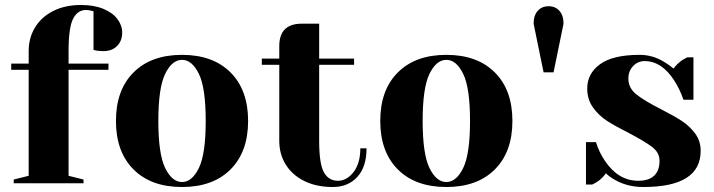

<svg xmlns="http://www.w3.org/2000/svg" viewBox="-20 -735 2865 770"><path d="M35 -15 95 -30V-455H25V-480H95V-530Q95 -583 120.5 -625Q146 -667 193.5 -691Q241 -715 305 -715Q357 -715 394.5 -699.5Q432 -684 451 -658.5Q470 -633 470 -605Q470 -571 449.5 -550.5Q429 -530 395 -530Q381 -530 367 -532L355 -535V-690L346 -692Q342 -693 337 -694Q332 -695 325 -695Q291 -695 273 -659.5Q255 -624 255 -530V-480H415V-455H255V-30L315 -15V0H35Z M445 -250Q445 -374 515.5 -444.5Q586 -515 710 -515Q834 -515 904.5 -444.5Q975 -374 975 -250Q975 -126 904.5 -55.5Q834 15 710 15Q586 15 515.5 -55.5Q445 -126 445 -250ZM805 -250Q805 -383 777.5 -439Q750 -495 710 -495Q670 -495 642.5 -439Q615 -383 615 -250Q615 -117 642.5 -61Q670 -5 710 -5Q750 -5 777.5 -61Q805 -117 805 -250Z M1100 -170V-475H1030V-500H1100V-550Q1100 -640 1190 -640H1260V-500H1400V-475H1260V-170Q1260 -78 1279 -44Q1298 -10 1335 -10Q1371 -10 1398 -45Q1425 -80 1425 -140H1450Q1450 -66 1413 -25.5Q1376 15 1315 15Q1249 15 1200.5 -9Q1152 -33 1126 -75Q1100 -117 1100 -170Z M1505 -250Q1505 -374 1575.5 -444.5Q1646 -515 1770 -515Q1894 -515 1964.5 -444.5Q2035 -374 2035 -250Q2035 -126 1964.5 -55.5Q1894 15 1770 15Q1646 15 1575.5 -55.5Q1505 -126 1505 -250ZM1865 -250Q1865 -383 1837.5 -439Q1810 -495 1770 -495Q1730 -495 1702.5 -439Q1675 -383 1675 -250Q1675 -117 1702.5 -61Q1730 -5 1770 -5Q1810 -5 1837.5 -61Q1865 -117 1865 -250Z M2120 -640Q2120 -673 2136.5 -691.5Q2153 -710 2180 -710Q2207 -710 2223.5 -691.5Q2240 -673 2240 -640L2200 -445H2160Z M2449 -12Q2425 -25 2410 -40Q2394 -18 2375 -6Q2366 0 2355 5H2330V-165H2370Q2383 -123 2408 -87Q2461 -10 2540 -10Q2582 -10 2603.5 -30.5Q2625 -51 2625 -90Q2625 -123 2595.5 -145.5Q2566 -168 2503 -201Q2449 -228 2415.5 -249.5Q2382 -271 2358.5 -303.5Q2335 -336 2335 -380Q2335 -440 2386.5 -477.5Q2438 -515 2545 -515Q2598 -515 2643 -487Q2665 -474 2681 -460Q2694 -478 2716 -494Q2733 -504 2736 -505H2761V-335H2721Q2706 -378 2684 -412Q2634 -490 2565 -490Q2538 -490 2519 -470Q2500 -450 2500 -420Q2500 -382 2532 -356.5Q2564 -331 2629 -298Q2682 -271 2713.5 -250.5Q2745 -230 2767.5 -200Q2790 -170 2790 -130Q2790 15 2560 15Q2498 15 2449 -12Z"/></svg>

Font: Yeseva One
Style: Regular
Weight: 400
Designer: Jovanny Lemonad
Foundry: Jovanny Lemonad
Version: Version 2.000